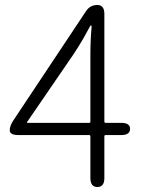

<svg xmlns="http://www.w3.org/2000/svg" viewBox="-20 -749 575 769"><path d="M370 0Q342 0 342 -36V-203Q342 -208 337 -208H55Q19 -208 19 -227Q19 -245 33 -266L325 -705Q341 -729 370 -729Q398 -729 398 -693V-262Q398 -257 403 -257H465Q501 -257 501 -233Q501 -208 465 -208H403Q398 -208 398 -203V-36Q398 0 370 0ZM89 -261Q86 -257 91 -257H337Q342 -257 342 -262V-526Q342 -590 347 -642Q347 -647 344.5 -647Q342 -647 338 -639Q315 -595 294 -562Q284 -546 274 -531Z"/></svg>

Font: Resource Han Rounded KR Light
Style: Regular
Weight: 300
Designer: Cyano Hao (round all glyphs); Ryoko NISHIZUKA 西塚涼子 (kana, bopomofo & ideographs); Paul D. Hunt (Latin, Greek & Cyrillic)
Foundry: Cyano Hao
Version: 0.990